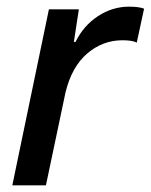

<svg xmlns="http://www.w3.org/2000/svg" viewBox="-20 -557 453 577"><path d="M127 -529H217L202 -431H207Q231 -480 274.5 -508.5Q318 -537 368 -537Q397 -537 413 -531L391 -429Q378 -436 348 -436Q289 -436 242.5 -396.5Q196 -357 177 -280L118 0H17Z"/></svg>

Font: Mona Sans Medium
Style: Italic
Weight: 500
Italic angle: -11.7°
Designer: Deni Anggara
Foundry: GitHub
Version: Version 2.000